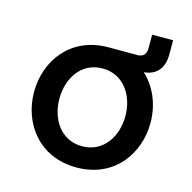

<svg xmlns="http://www.w3.org/2000/svg" viewBox="-98 -742 847 849"><g transform="rotate(15 325.5 -317.0)"><path d="M324 10C496 10 590 -123 590 -265C590 -345 560 -422 503 -474C562 -479 592 -518 592 -579V-644H496V-581C496 -554 482 -540 457 -540H324C151 -540 57 -407 57 -265C57 -123 151 10 324 10ZM324 -87C226 -87 173 -172 173 -265C173 -358 226 -443 324 -443C421 -443 475 -358 475 -265C475 -172 421 -87 324 -87Z"/></g></svg>

Font: Be Vietnam Pro Medium
Style: Regular
Weight: 500
Designer: Lam Bao, Tony Le, Vietanh Nguyen
Foundry: Yellow Type Foundry
Version: Version 1.002